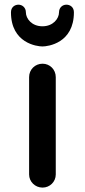

<svg xmlns="http://www.w3.org/2000/svg" viewBox="-20 -808 371 837"><path d="M106.9 -47.4C106.9 -16.1 132.8 9.8 165.5 9.8C197.3 9.8 223.1 -15.6 223.1 -47.4V-471.7C223.1 -504.9 197.3 -530.3 165.5 -530.3C132.8 -530.3 106.9 -504.9 106.9 -471.7ZM165 -693.4C118.7 -693.4 92.8 -726.6 92.8 -754.4C92.8 -774.9 77.1 -787.6 60.5 -787.6C44.9 -787.6 27.8 -777.3 27.8 -754.4C27.8 -619.6 141.6 -605.5 165 -605.5C188.5 -605.5 302.2 -619.6 302.2 -754.4C302.2 -777.3 285.2 -787.6 269.5 -787.6C252.4 -787.6 237.3 -774.9 237.3 -754.4C237.3 -726.6 211.4 -693.4 165 -693.4Z"/></svg>

Font: Supermercado One
Style: Regular
Weight: 400
Designer: James Grieshaber
Foundry: James Grieshaber
Version: Version 1.002